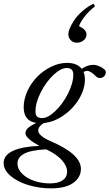

<svg xmlns="http://www.w3.org/2000/svg" viewBox="-88 -785 603 1058"><path d="M288.6 -597.2Q288.6 -622.6 317.9 -668.9Q335.4 -697.3 366.5 -724.1Q397.5 -751 427.7 -764.6L435.5 -750.5Q368.7 -696.3 347.2 -641.1Q388.7 -621.6 388.7 -595.2Q388.7 -576.2 373 -563Q357.4 -549.8 335.9 -549.8Q314.5 -549.8 301.5 -563.7Q288.6 -577.6 288.6 -597.2ZM192.9 252.9Q127.9 252.9 68.1 234.9Q8.3 216.8 -29.8 184.3Q-67.9 151.9 -67.9 113.3Q-67.9 70.3 -16.8 46.4Q34.2 22.5 128.9 19Q52.2 -23.4 52.2 -50.3Q52.2 -66.4 65.7 -79.1Q79.1 -91.8 111.3 -107.9Q42.5 -118.2 42.5 -194.3Q42.5 -238.8 63.2 -283.7Q84 -328.6 117.2 -362.3Q150.4 -396 194.1 -417.2Q237.8 -438.5 281.2 -438.5Q336.4 -438.5 362.3 -405.8Q394.5 -427.7 425.3 -427.7Q440.9 -427.7 458.5 -420.2Q476.1 -412.6 487.3 -402.8Q495.1 -395 495.1 -388.7Q495.1 -374 485.8 -364.5Q476.6 -355 460.4 -355Q451.2 -355 441.9 -363.3Q411.6 -394.5 391.6 -394.5Q381.3 -394.5 372.6 -388.2Q379.9 -370.6 379.9 -347.7Q379.9 -293.5 347.2 -239.3Q314.5 -185.1 261.7 -148.7Q209 -112.3 152.8 -106.9Q122.6 -87.9 122.6 -65.4Q122.6 -52.2 139.4 -37.1Q156.2 -22 190.4 -7.3Q357.9 64 357.9 145.5Q357.9 191.9 316.2 222.4Q274.4 252.9 192.9 252.9ZM145 -134.3Q175.8 -134.3 216.3 -172.6Q256.8 -210.9 286.4 -268.6Q315.9 -326.2 315.9 -374.5Q315.9 -410.2 279.3 -410.2Q247.1 -410.2 206.5 -372.1Q166 -334 136.7 -276.6Q107.4 -219.2 107.4 -169.9Q107.4 -151.4 116.2 -142.8Q125 -134.3 145 -134.3ZM8.3 115.7Q8.3 147 34.4 172.6Q60.5 198.2 101.3 211.9Q142.1 225.6 187 225.6Q232.9 225.6 257.3 208.5Q281.7 191.4 281.7 161.1Q281.7 129.9 253.2 97.9Q224.6 65.9 172.9 41Q170.4 40 166.5 38.1Q82 42 45.2 62Q8.3 82 8.3 115.7Z"/></svg>

Font: Elstob 14pt
Style: Italic
Weight: 400
Italic angle: -20°
Designer: Peter S. Baker
Version: Version 1.015